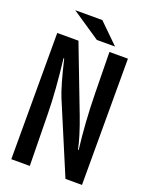

<svg xmlns="http://www.w3.org/2000/svg" viewBox="-165 -963 830 1072"><g transform="rotate(20 250.0 -427.0)"><path d="M252 -878.9 369.1 -764.2H261.2L90.8 -878.9ZM40 -725.1H166L315.9 -334Q356.4 -226.6 372.1 -151.9H376Q356.9 -306.6 354 -480L350.1 -725.1H460V24.9H361.8L187 -390.1Q161.6 -450.7 125 -605H121.1Q143.1 -418.9 145 -284.2L149.9 24.9H40Z"/></g></svg>

Font: BIZ UDGothic
Style: Bold
Weight: 700
Monospace: yes
Designer: TypeBank Co., Ltd.
Foundry: Morisawa Inc.
Version: Version 1.05